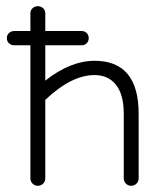

<svg xmlns="http://www.w3.org/2000/svg" viewBox="-20 -588 533 619"><path d="M243 -442H126V-328Q207 -392 285 -392Q427 -392 427 -221V-13Q427 -3 420 4Q413 11 403 11Q393 11 386 4Q379 -3 379 -13V-221Q379 -283 354 -314.5Q329 -346 285 -346Q210 -346 126 -266V-13Q126 -3 119 4Q112 11 102 11Q92 11 85 4Q78 -3 78 -13V-442H26Q16 -442 9 -448.5Q2 -455 2 -465Q2 -475 9 -481.5Q16 -488 26 -488H78V-545Q78 -555 85 -561.5Q92 -568 102 -568Q112 -568 119 -561.5Q126 -555 126 -545V-488H243Q253 -488 259.5 -481.5Q266 -475 266 -465Q266 -455 259.5 -448.5Q253 -442 243 -442Z"/></svg>

Font: Hoogli
Style: Regular
Weight: 400
Designer: Anand Singh Naorem
Foundry: Brand New Type
Version: Version 1.00 b007